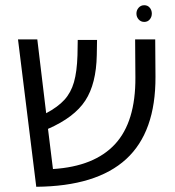

<svg xmlns="http://www.w3.org/2000/svg" viewBox="-20 -706 670 736"><path d="M119 10 49 -555H123L157 -272Q202 -296 227 -323.5Q252 -351 263.5 -391Q275 -431 277 -494L278 -553H352L351 -495Q349 -385 307 -320.5Q265 -256 164 -212L183 -58Q342 -68 421 -153.5Q500 -239 499 -409L498 -555H575L576 -412Q577 -200 463.5 -96Q350 8 119 10ZM562 -654Q562 -641 554 -631.5Q546 -622 533 -622Q520 -622 511.5 -631.5Q503 -641 503 -654Q503 -667 511.5 -676.5Q520 -686 533 -686Q546 -686 554 -676.5Q562 -667 562 -654Z"/></svg>

Font: Assistant-zap
Style: zap
Weight: 400
Designer: Hebrew By Ben Nathan, Latin by Paul Hunt
Version: Version 2.001